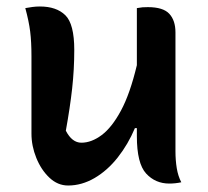

<svg xmlns="http://www.w3.org/2000/svg" viewBox="-20 -562 640 592"><path d="M103 -542Q154 -542 181.5 -515Q209 -488 209 -408Q209 -348 202.5 -289.5Q196 -231 183 -159Q202 -122 231 -122Q262 -122 293.5 -145.5Q325 -169 353 -221Q381 -273 402 -361V-537Q413 -539 419.5 -539.5Q426 -540 436 -540Q483 -540 502 -519.5Q521 -499 521 -462V-96Q521 -68 525 -43.5Q529 -19 539 0Q530 2 520.5 3Q511 4 502 4Q459 4 430.5 -27Q402 -58 402 -142V-167H396Q375 -117 343 -76.5Q311 -36 271.5 -13Q232 10 190 10Q158 10 132.5 -14Q107 -38 92 -75Q77 -112 77 -150V-389Q77 -433 73 -465Q69 -497 58 -537Q69 -539 80 -540.5Q91 -542 103 -542Z"/></svg>

Font: Recursive Sn Csl St SmB
Style: Regular
Weight: 600
Version: Version 1.079;hotconv 1.0.112;makeotfexe 2.5.65598; ttfautoh